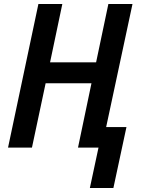

<svg xmlns="http://www.w3.org/2000/svg" viewBox="-20 -734 700 955"><path d="M427 201H544L609 -102H508L639 -714H519L458 -424H229L290 -714H171L20 0H139L207 -320H435L368 0H470Z"/></svg>

Font: Noto Sans SemiCondensed SemiBold
Style: Italic
Weight: 600
Width: 4
Italic angle: -12°
Designer: Monotype Design Team
Foundry: Monotype Imaging Inc.
Version: Version 2.013